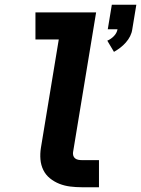

<svg xmlns="http://www.w3.org/2000/svg" viewBox="-20 -787 593 807"><path d="M459 -569 431 -616Q447 -623 459 -635.5Q471 -648 474 -664H433L450 -767H553L536 -664Q534 -649 527 -635Q520 -621 509 -608.5Q498 -596 485.5 -586.5Q473 -577 459 -569ZM324 0Q299 0 275 -3Q251 -6 229.5 -14.5Q208 -23 190 -37.5Q172 -52 162 -72.5Q152 -93 150 -117Q148 -141 152 -166L227 -621H129V-735H384L287 -147Q286 -140 288 -133Q290 -126 295.5 -121.5Q301 -117 308.5 -115.5Q316 -114 324 -114H396V0Z"/></svg>

Font: Iosevka SS04 Heavy Oblique
Style: Regular
Weight: 900
Italic angle: -9°
Monospace: yes
Designer: Belleve Invis
Foundry: Belleve Invis
Version: Version 19.0.0; ttfautohint (v1.8.4)